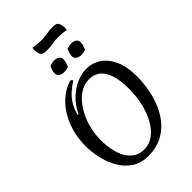

<svg xmlns="http://www.w3.org/2000/svg" viewBox="-352 -1351 1505 1505"><g transform="rotate(-45 401.0 -598.5)"><path d="M359 25Q281 25 225.5 -11Q170 -47 134.5 -106.5Q99 -166 82 -237.5Q65 -309 65 -379Q65 -462 85.5 -535Q106 -608 143 -667Q180 -726 230.5 -767Q281 -808 342 -827Q349 -826 354.5 -821Q360 -816 361 -811Q326 -789 293.5 -761Q261 -733 235.5 -693.5Q210 -654 194 -596L202 -594Q235 -663 284 -709.5Q333 -756 389 -780Q445 -804 498 -804Q562 -804 616 -769Q670 -734 703.5 -662Q737 -590 737 -479Q737 -409 723.5 -337Q710 -265 682 -200Q654 -135 609.5 -84.5Q565 -34 503 -4.5Q441 25 359 25ZM372 -35Q432 -35 479 -71Q526 -107 558.5 -167.5Q591 -228 607.5 -301.5Q624 -375 624 -450Q624 -554 602 -615.5Q580 -677 542.5 -704Q505 -731 458 -731Q397 -731 346.5 -695.5Q296 -660 259 -601.5Q222 -543 202 -472Q182 -401 182 -330Q182 -270 193 -216.5Q204 -163 227 -122.5Q250 -82 286 -58.5Q322 -35 372 -35ZM407 -916Q395 -912 381.5 -909.5Q368 -907 355 -907Q342 -907 328.5 -911.5Q315 -916 306 -926.5Q297 -937 297 -955Q297 -971 302.5 -986.5Q308 -1002 314 -1018Q326 -1022 339.5 -1025Q353 -1028 366 -1028Q379 -1028 392.5 -1023.5Q406 -1019 415 -1008.5Q424 -998 424 -979Q424 -963 418 -948Q412 -933 407 -916ZM597 -916Q585 -912 571.5 -909.5Q558 -907 545 -907Q532 -907 518.5 -911.5Q505 -916 496 -926.5Q487 -937 487 -955Q487 -971 492.5 -986.5Q498 -1002 504 -1018Q516 -1022 529.5 -1025Q543 -1028 556 -1028Q569 -1028 582.5 -1023.5Q596 -1019 605 -1008.5Q614 -998 614 -979Q614 -963 608 -948Q602 -933 597 -916ZM375 -1123Q335 -1123 324 -1143Q313 -1163 313 -1201Q313 -1206 314 -1210Q315 -1214 316 -1219Q340 -1214 362 -1212Q384 -1210 406 -1210Q440 -1210 472.5 -1216Q505 -1222 545 -1222Q585 -1222 596 -1202Q607 -1182 607 -1144Q607 -1140 606.5 -1135.5Q606 -1131 604 -1126Q580 -1131 558.5 -1133Q537 -1135 514 -1135Q480 -1135 448 -1129Q416 -1123 375 -1123Z"/></g></svg>

Font: Merienda
Style: Regular
Weight: 400
Designer: Eduardo Rodriguez Tunni
Foundry: Eduardo Rodriguez Tunni
Version: Version 2.001